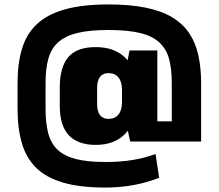

<svg xmlns="http://www.w3.org/2000/svg" viewBox="-20 -767 984 864"><path d="M454 77Q340 77 263.5 54.5Q187 32 142.5 -12Q98 -56 78.5 -122.5Q59 -189 59 -277V-393Q59 -481 79 -547.5Q99 -614 145.5 -658Q192 -702 271 -724.5Q350 -747 468 -747Q565 -747 636 -732.5Q707 -718 755 -689Q803 -660 831.5 -617.5Q860 -575 872.5 -518.5Q885 -462 885 -393V-130H688V-221H753V-393Q753 -456 741 -501Q729 -546 697.5 -575.5Q666 -605 610.5 -618.5Q555 -632 468 -632Q382 -632 327.5 -618.5Q273 -605 241.5 -576.5Q210 -548 197.5 -502.5Q185 -457 185 -393V-277Q185 -213 197 -167.5Q209 -122 239 -93.5Q269 -65 321 -51.5Q373 -38 454 -38Q521 -38 576.5 -47Q632 -56 680 -74L696 33Q644 54 582.5 65.5Q521 77 454 77ZM411 -115Q330 -115 289.5 -158.5Q249 -202 249 -290V-374Q249 -464 287 -509.5Q325 -555 411 -555Q491 -555 538.5 -512Q586 -469 586 -395V-281Q586 -205 538.5 -160Q491 -115 411 -115ZM468 -232Q497 -232 513 -251.5Q529 -271 529 -307V-363Q529 -399 513 -418.5Q497 -438 468 -438Q443 -438 430 -421Q417 -404 417 -372V-298Q417 -266 430 -249Q443 -232 468 -232ZM529 -296V-373L563 -540H688V-130H566Z"/></svg>

Font: Pathway Extreme SemiCondensed ExtraBold
Style: Regular
Weight: 800
Width: 4
Version: Version 1.001;gftools[0.9.26]